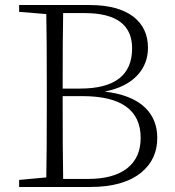

<svg xmlns="http://www.w3.org/2000/svg" viewBox="-20 -743 695 763"><path d="M331 -32Q431 -32 485 -74Q539 -116 539 -195Q539 -361 307 -361H229Q229 -131 231 -32ZM231 -691Q229 -595 229 -391H298Q505 -391 505 -551Q505 -691 316 -691ZM336 -723Q450 -723 511 -676Q568 -631 568 -553Q568 -490 527 -445Q482 -396 396 -379Q502 -367 556 -316Q605 -269 605 -195Q605 -110 542 -58Q472 0 339 0H56V-28L164 -38Q166 -135 166 -334V-391Q166 -589 164 -687L56 -696V-723Z"/></svg>

Font: Source Han Serif SC ExtraLight
Style: Regular
Weight: 250
Designer: Ryoko NISHIZUKA  (kana & ideographs); Frank Grießhammer (Latin, Greek & Cyrillic); Wenlong ZHANG  (bopomofo); Sandoll Co
Foundry: Adobe Systems Incorporated
Version: Version 1.001 October 20, 2017